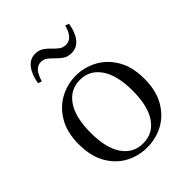

<svg xmlns="http://www.w3.org/2000/svg" viewBox="-218 -892 1032 1032"><g transform="rotate(-45 298.0 -376.5)"><path d="M297.5 14.6Q231.2 14.6 174.4 -15.9Q117.6 -46.5 83 -107.4Q48.4 -168.3 48.4 -257.8Q48.4 -347.6 84.1 -408.5Q119.7 -469.3 176.7 -500Q233.7 -530.6 297.5 -530.6Q362.2 -530.6 419.2 -500.1Q476.2 -469.5 511.9 -408.7Q547.5 -347.8 547.5 -257.8Q547.5 -168 512.4 -107.2Q477.3 -46.3 420.5 -15.8Q363.7 14.6 297.5 14.6ZM297.5 -16.4Q372 -16.4 414.7 -78.2Q457.4 -140.1 457.4 -256.6Q457.4 -373.4 414.7 -436.1Q372 -498.8 297.5 -498.8Q223.1 -498.8 180.3 -436.1Q137.5 -373.4 137.5 -256.6Q137.5 -140.1 180.3 -78.2Q223.1 -16.4 297.5 -16.4ZM126.2 -644.7Q134.6 -699.9 160.3 -734.1Q186 -768.2 226.7 -768.2Q253.5 -768.2 273 -755.8Q292.5 -743.3 306.9 -727.1Q324.1 -709 340 -696.8Q356 -684.5 378.6 -684.5Q404.6 -684.5 421.6 -704.4Q438.7 -724.3 448.7 -761L469.7 -753.8Q461.3 -698.2 435.7 -665Q410.1 -631.8 368.7 -631.8Q340.7 -631.8 322.2 -643.8Q303.7 -655.8 289 -671.2Q272.4 -687.9 256.5 -701.6Q240.5 -715.3 217.1 -715.3Q191.9 -715.3 175 -695.2Q158.1 -675 147.3 -637.5Z"/></g></svg>

Font: Noto Serif JP
Style: Regular
Weight: 200
Designer: Ryoko NISHIZUKA 西塚涼子 (kana & ideographs); Frank Grießhammer (Latin, Greek & Cyrillic); Wenlong ZHANG 张文龙 (bopomofo); San
Foundry: Adobe
Version: Version 2.001;hotconv 1.1.0;makeotfexe 2.6.0